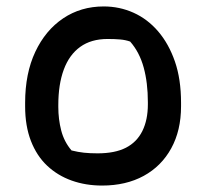

<svg xmlns="http://www.w3.org/2000/svg" viewBox="-20 -565 640 596"><path d="M302 -545Q351 -545 394.5 -525.5Q438 -506 471 -467.5Q504 -429 523 -374Q542 -319 542 -246V-235Q542 -160 511.5 -104.5Q481 -49 426 -19Q371 11 297 11Q246 11 202.5 -4.5Q159 -20 126.5 -50.5Q94 -81 76 -127.5Q58 -174 58 -235V-246Q58 -337 89.5 -404Q121 -471 176 -508Q231 -545 302 -545ZM314 -444Q263 -444 229 -419.5Q195 -395 178 -349Q161 -303 161 -239V-233Q161 -195 170 -160Q179 -125 202 -98Q222 -93 240.5 -91Q259 -89 283 -89Q337 -89 371 -106.5Q405 -124 422 -158.5Q439 -193 439 -241V-248Q439 -308 426 -355.5Q413 -403 384 -436Q370 -441 353 -442.5Q336 -444 314 -444Z"/></svg>

Font: Recursive Casual Medium
Style: Regular
Weight: 500
Version: Version 1.047